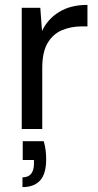

<svg xmlns="http://www.w3.org/2000/svg" viewBox="-20 -528 403 786"><path d="M69 0V-496H145L152 -401Q175 -450 222 -479Q269 -508 338 -508V-420H315Q271 -420 234 -404.5Q197 -389 175 -352Q153 -315 153 -250V0ZM72 238V198Q119 198 119 141V127H73V50H159Q165 70 167 89Q169 108 169 124Q169 184 144 211Q119 238 72 238Z"/></svg>

Font: Firefly Display
Style: Regular
Weight: 400
Designer: Colophon Foundry, Jonny Pinhorn
Foundry: Colophon Foundry
Version: Version 1.200; ttfautohint (v1.8.3)